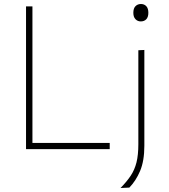

<svg xmlns="http://www.w3.org/2000/svg" viewBox="-20 -745 843 959"><path d="M110 0V-713H142V-31H528V0ZM582 194Q613 162.5 632.8 132.8Q652.5 103 661.8 66Q671 29 671 -25V-494L701 -495.5V-17Q701 58.5 679.8 108.8Q658.5 159 626 192ZM683 -638Q667.5 -638 656.8 -649Q646 -660 646 -681Q646 -703.5 656.8 -714.2Q667.5 -725 684 -725Q700.5 -725 710.8 -714Q721 -703 721 -681Q721 -660 710.8 -649Q700.5 -638 683 -638Z"/></svg>

Font: Heraclito Thin
Style: Regular
Weight: 100
Designer: Kostas Bartsokas (font) & Cristiano Sobral (main changes)
Foundry: Kostas Bartsokas (font) & Cristiano Sobral (main changes)
Version: Version 1.00;July 8, 2020;FontCreator 13.0.0.2655 64-bit